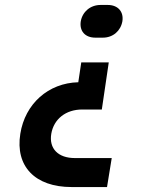

<svg xmlns="http://www.w3.org/2000/svg" viewBox="-20 -575 640 775"><path d="M365 -423H395C436 -423 467 -450 474 -489C480 -528 456 -555 415 -555H386C345 -555 313 -528 306 -489C300 -450 323 -423 365 -423ZM269 180H412L431 63H282C215 63 177 25 187 -35C197 -94 245 -133 312 -133H391L419 -323H308L296 -243C175 -240 81 -156 62 -35C41 96 121 180 269 180Z"/></svg>

Font: JetBrains Mono
Style: Bold Italic
Weight: 558
Italic angle: -9°
Monospace: yes
Designer: Philipp Nurullin, Konstantin Bulenkov
Foundry: JetBrains
Version: Version 2.305